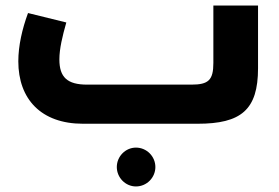

<svg xmlns="http://www.w3.org/2000/svg" viewBox="-20 -446 1006 692"><path d="M749 -219C749 -157 731 -141 670 -141H294C222 -141 194 -168 194 -232C194 -270 205 -316 219 -365L81 -399C60 -342 46 -281 46 -225C46 -89 128 0 279 0H692C849 0 910 -50 910 -200V-426H749ZM470 86C432 86 401 118 401 156C401 194 432 226 470 226C509 226 540 194 540 156C540 118 509 86 470 86Z"/></svg>

Font: UULA Sans
Style: Bold
Weight: 700
Designer: Mohamed Gaber, Laura Garcia Mut
Foundry: Kief Type Foundry
Version: Version 3.006;hotconv 1.0.109;makeotfexe 2.5.65596